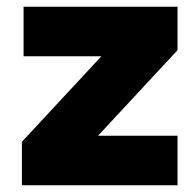

<svg xmlns="http://www.w3.org/2000/svg" viewBox="-20 -550 573 570"><path d="M45 0V-129L281 -383H50V-530H507V-401L271 -147H507V0Z"/></svg>

Font: Be Vietnam Pro Black
Style: Regular
Weight: 900
Designer: Lam Bao, Tony Le, Vietanh Nguyen
Foundry: Yellow Type Foundry
Version: Version 1.002; ttfautohint (v1.8.3)